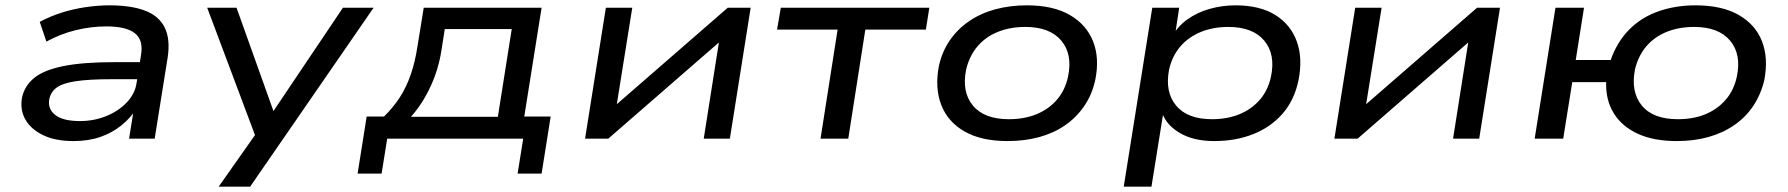

<svg xmlns="http://www.w3.org/2000/svg" viewBox="-20 -520 6705 720"><path d="M256 9Q187 9 141 -13.5Q95 -36 74.5 -73Q54 -110 63 -156Q73 -199 108.5 -228Q144 -257 217 -272Q290 -287 412 -287H523L513 -223H401Q314 -223 264.5 -215.5Q215 -208 193 -192Q171 -176 165 -149Q158 -112 187 -89Q216 -66 280 -66Q332 -66 378 -84.5Q424 -103 455 -135.5Q486 -168 492 -208L509 -315Q518 -371 485 -396Q452 -421 379 -421Q322 -421 264.5 -407Q207 -393 154 -364L129 -438Q166 -458 209.5 -472Q253 -486 300 -493Q347 -500 390 -500Q471 -500 523 -480.5Q575 -461 597 -418Q619 -375 609 -306L560 0H464L482 -112L492 -113Q470 -78 435.5 -50Q401 -22 356.5 -6.5Q312 9 256 9Z M800 180 945 -26 951 26 757 -491H867L1011 -88H995L1266 -491H1381L918 180Z M1321 131 1355 -83H1420Q1454 -116 1479 -154.5Q1504 -193 1520.5 -241Q1537 -289 1546 -349L1569 -491H2011L1946 -83H2045L2011 131H1921L1942 0H1432L1411 131ZM1521 -82H1847L1899 -411H1648L1635 -329Q1624 -259 1594 -194.5Q1564 -130 1521 -82Z M2174 0 2252 -491H2351L2289 -104H2264L2709 -491H2795L2717 0H2619L2680 -387H2706L2261 0Z M3057 0 3121 -409H2894L2908 -491H3465L3452 -409H3225L3161 0Z M3758 9Q3660 9 3597 -27Q3534 -63 3509.5 -127Q3485 -191 3501 -273Q3513 -327 3542 -369Q3571 -411 3614 -440.5Q3657 -470 3712 -485Q3767 -500 3831 -500Q3929 -500 3991.5 -464Q4054 -428 4079 -365Q4104 -302 4087 -219Q4075 -165 4046 -122.5Q4017 -80 3974.5 -50.5Q3932 -21 3877.5 -6Q3823 9 3758 9ZM3763 -73Q3821 -73 3866.5 -91.5Q3912 -110 3943 -145.5Q3974 -181 3985 -232Q4003 -316 3960 -367.5Q3917 -419 3825 -419Q3768 -419 3722 -400.5Q3676 -382 3645.5 -346Q3615 -310 3603 -259Q3586 -175 3628.5 -124Q3671 -73 3763 -73Z M4194 180 4301 -491H4402L4385 -379H4373Q4394 -419 4431 -446Q4468 -473 4515.5 -486.5Q4563 -500 4613 -500Q4704 -500 4762 -464Q4820 -428 4843 -364.5Q4866 -301 4849 -217Q4833 -143 4789 -93Q4745 -43 4679.5 -17Q4614 9 4533 9Q4454 9 4401.5 -23Q4349 -55 4335 -106L4344 -107L4298 180ZM4525 -73Q4582 -73 4627.5 -91.5Q4673 -110 4704 -145.5Q4735 -181 4746 -232Q4764 -316 4721 -367.5Q4678 -419 4586 -419Q4530 -419 4484 -400.5Q4438 -382 4407 -346.5Q4376 -311 4364 -259Q4348 -175 4390.5 -124Q4433 -73 4525 -73Z M4984 0 5062 -491H5161L5099 -104H5074L5519 -491H5605L5527 0H5429L5490 -387H5516L5071 0Z M6268 9Q6181 9 6121.5 -18.5Q6062 -46 6031.5 -95.5Q6001 -145 6003 -212H5876L5842 0H5735L5813 -491H5920L5889 -295H6020Q6044 -363 6089.5 -409Q6135 -455 6199 -477.5Q6263 -500 6338 -500Q6437 -500 6500 -464Q6563 -428 6587.5 -365Q6612 -302 6596 -219Q6583 -165 6554.5 -122.5Q6526 -80 6483 -50.5Q6440 -21 6386 -6Q6332 9 6268 9ZM6272 -73Q6330 -73 6375 -91.5Q6420 -110 6451 -145.5Q6482 -181 6493 -232Q6511 -316 6468 -367.5Q6425 -419 6333 -419Q6276 -419 6230 -400.5Q6184 -382 6153.5 -346Q6123 -310 6111 -259Q6095 -175 6137 -124Q6179 -73 6272 -73Z"/></svg>

Font: Nunito Sans 10pt Expanded Medium
Style: Italic
Weight: 500
Width: 7
Italic angle: -9°
Designer: Vernon Adams
Foundry: Vernon Adams
Version: Version 3.101;gftools[0.9.27]